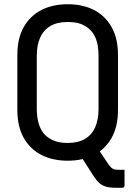

<svg xmlns="http://www.w3.org/2000/svg" viewBox="-20 -740 640 908"><path d="M420 -71Q439 -43 456.5 -17Q474 9 493 37Q504 53 513.5 58Q523 63 538 63Q543 63 547 63Q551 63 555 63H569Q569 83 569 100Q569 117 569 137Q569 142 566 145Q563 148 558 148Q551 148 542 148Q533 148 526 148Q499 148 480.5 142.5Q462 137 448 124Q434 111 421 90Q400 58 381.5 28.5Q363 -1 343 -32ZM300 -720Q371 -720 424 -693Q477 -666 507.5 -612.5Q538 -559 538 -479V-221Q538 -141 507.5 -87.5Q477 -34 424 -7Q371 20 300 20Q230 20 176.5 -7Q123 -34 92.5 -87.5Q62 -141 62 -221V-479Q62 -559 92.5 -612.5Q123 -666 176.5 -693Q230 -720 300 -720ZM154 -224Q154 -186 163.5 -154Q173 -122 194 -101Q212 -84 237 -74Q262 -64 300 -64Q350 -64 382.5 -83.5Q415 -103 430.5 -139Q446 -175 446 -224V-476Q446 -502 442 -525Q438 -548 429 -567Q420 -586 406 -599Q388 -617 363 -626.5Q338 -636 300 -636Q250 -636 217.5 -616.5Q185 -597 169.5 -561.5Q154 -526 154 -476Z"/></svg>

Font: Recursive Monospace
Style: Regular
Weight: 400
Version: Version 1.047